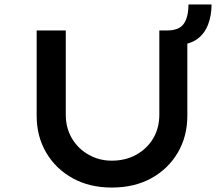

<svg xmlns="http://www.w3.org/2000/svg" viewBox="-20 -838 1008 864"><path d="M483 6Q383 6 307 -36Q231 -78 188 -151Q145 -224 145 -317V-701H276V-322Q276 -262 303.5 -215.5Q331 -169 378.5 -142Q426 -115 483 -115Q545 -115 593.5 -142Q642 -169 669.5 -215.5Q697 -262 697 -322V-701H732Q786 -701 807 -731Q828 -761 828 -818H932Q932 -769 916.5 -728Q901 -687 868.5 -663Q836 -639 787 -637L823 -676V-317Q823 -224 780 -151Q737 -78 661 -36Q585 6 483 6Z"/></svg>

Font: Lexend Peta Medium
Style: Regular
Weight: 500
Designer: Bonnie Shaver-Troup, Thomas Jockin
Foundry: Lexend
Version: Version 1.007